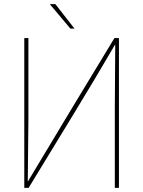

<svg xmlns="http://www.w3.org/2000/svg" viewBox="-20 -913 696 933"><path d="M98 0V-728H118V-333L115 -32H116Q220 -205 322.5 -375.5Q425 -546 536 -728H558V0H538V-395L540 -696H539Q488 -609 436.5 -522.5Q385 -436 332 -349.5Q279 -263 226 -175.5Q173 -88 119 0ZM322 -774 222 -893H249L342 -774Z"/></svg>

Font: Murecho Thin
Style: Regular
Weight: 100
Designer: Neil Summerour
Foundry: Positype
Version: Version 1.010